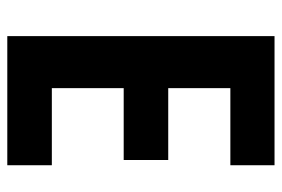

<svg xmlns="http://www.w3.org/2000/svg" viewBox="-140 -614 754 513"><g transform="rotate(90 236.5 -357.0)"><path d="M421 0H76V-714H421V-596H215V-430H407V-311H215V-119H421Z"/></g></svg>

Font: Noto Sans Kannada Condensed
Style: Bold
Weight: 700
Width: 3
Designer: Jelle Bosma - Monotype Design Team
Foundry: Monotype Imaging Inc.
Version: Version 2.005; ttfautohint (v1.8.4.7-5d5b)